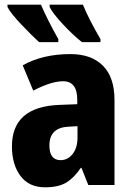

<svg xmlns="http://www.w3.org/2000/svg" viewBox="-20 -790 564 820"><path d="M311 -251V-204Q311 -158 290 -132Q269 -106 239 -106Q191 -106 191 -169Q191 -245 273 -249ZM281 -559Q162 -559 77 -511L122 -403Q199 -443 250 -443Q310 -443 310 -363V-345L233 -342Q31 -334 31 -165Q31 -87 67.5 -38.5Q104 10 172 10Q229 10 262.5 -10Q296 -30 325 -73H328L357 0H469V-363Q469 -460 419.5 -509.5Q370 -559 281 -559ZM155 -770H12V-760Q25 -734 70.5 -686Q116 -638 147 -610H229V-623Q207 -662 187 -701.5Q167 -741 155 -770ZM334 -770H192V-760Q205 -733 249 -686Q293 -639 330 -610H409V-623Q359 -709 334 -770Z"/></svg>

Font: Noto Sans Display SemiCondensed Extra
Style: Regular
Weight: 800
Width: 4
Designer: Monotype Design Team
Foundry: Monotype Imaging Inc.
Version: Version 1.900